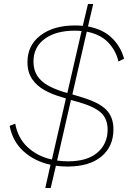

<svg xmlns="http://www.w3.org/2000/svg" viewBox="-20 -831 643 958"><path d="M206 107 232 -9Q153 -26 98 -75.5Q43 -125 28 -203L56 -214Q69 -142 118 -96.5Q167 -51 239 -35L309 -340L289 -346Q240 -360 201.5 -381.5Q163 -403 140 -437Q117 -471 117 -521Q117 -605 182 -654.5Q247 -704 355 -704Q375 -704 393 -702L419 -811H445L419 -699Q494 -685 538.5 -641.5Q583 -598 599 -538L571 -524Q558 -580 519 -620Q480 -660 413 -673L341 -360L387 -346Q474 -320 510 -283.5Q546 -247 546 -186Q546 -100 486 -50Q426 0 316 0Q287 0 259 -4L233 107ZM295 -373 316 -367 387 -676Q371 -678 353 -678Q259 -678 203 -637Q147 -596 147 -524Q147 -481 166.5 -452Q186 -423 219.5 -404.5Q253 -386 295 -373ZM374 -321 334 -332 265 -30Q291 -26 319 -26Q416 -26 466.5 -70Q517 -114 517 -184Q517 -237 485 -267.5Q453 -298 374 -321Z"/></svg>

Font: Prodigy Sans ExtraLight
Style: Italic
Weight: 200
Italic angle: -13°
Designer: Wei Huang
Foundry: Wei Huang
Version: Version 1.003; ttfautohint (v1.8.3)